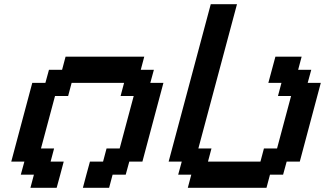

<svg xmlns="http://www.w3.org/2000/svg" viewBox="-20 -895 1549 915"><path d="M375 0H500L516.6 -62.5H579.1L596.2 -125H658.7Q675.3 -187.5 708.7 -312.5Q742.2 -437.5 758.8 -500H696.3L713.4 -562.5H650.9L667.5 -625H292.5L275.9 -562.5H213.4L196.3 -500H133.8Q117.2 -437.5 83.7 -312.5Q50.3 -187.5 33.7 -125H96.2L79.1 -62.5H141.6L125 0H250Q255.9 -21 267.1 -62.5Q278.3 -104 283.7 -125H221.2L237.8 -187.5H175.3Q186.5 -229 208.7 -312.3Q231 -395.5 242.2 -437.5H304.7L321.3 -500H571.3L554.7 -437.5H617.2Q606 -396 583.7 -312.5Q561.5 -229 550.3 -187.5H487.8L471.2 -125H408.7Q402.8 -104 391.6 -62.5Q380.4 -21 375 0Z M875 0H1250L1266.6 -62.5H1329.1L1346.2 -125H1408.7Q1425.3 -187.5 1458.7 -312.5Q1492.2 -437.5 1508.8 -500H1446.3L1463.4 -562.5H1400.9L1417.5 -625H1292.5Q1287.1 -604 1275.6 -562.3Q1264.2 -520.5 1258.8 -500H1321.3L1304.7 -437.5H1367.2Q1356 -396 1333.7 -312.5Q1311.5 -229 1300.3 -187.5H1237.8L1221.2 -125H971.2L987.8 -187.5H925.3L1109.4 -875H984.4L783.7 -125H846.2L829.1 -62.5H891.6Z"/></svg>

Font: Faithful 32x
Style: Oblique
Weight: 400
Foundry: Faithful Resource Pack
Version: Version 1.0; January 27, 2023